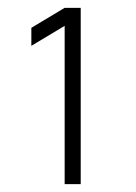

<svg xmlns="http://www.w3.org/2000/svg" viewBox="-20 -740 346 490"><path d="M145 -270V-674L60 -623V-669L145 -720H186V-270Z"/></svg>

Font: Manrope ExtraLight ExtraLight
Style: Regular
Weight: 250
Version: Version 4.501